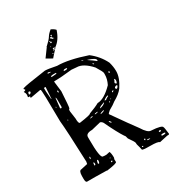

<svg xmlns="http://www.w3.org/2000/svg" viewBox="-278 -1364 1414 1550"><g transform="rotate(-30 429.0 -589.0)"><path d="M231.4 -938.5H235.4Q259.8 -938.5 337.9 -922.9Q441.4 -922.9 606.4 -867.2Q677.7 -812.5 716.8 -733.4Q729.5 -688.5 729.5 -649.4V-646.5Q729.5 -586.9 679.7 -511.7Q649.4 -473.6 593.8 -443.4Q573.2 -425.8 527.3 -400.4Q504.9 -381.8 504.9 -376Q618.2 -213.9 662.1 -156.2Q702.1 -90.8 732.4 -90.8Q835 -85 835 -61.5Q837.9 -61.5 845.7 2.9Q844.7 9.8 835.9 9.8H825.2L749 26.4Q740.2 12.7 665 12.7Q591.8 12.7 591.8 3.9Q587.9 -17.6 578.1 -50.8L577.1 -60.5V-65.4Q577.1 -77.1 539.1 -129.9Q534.2 -157.2 525.4 -163.1Q491.2 -213.9 431.6 -338.9Q418.9 -354.5 408.2 -354.5L324.2 -334Q265.6 -334 265.6 -299.8V-277.3Q265.6 -104.5 292 -104.5L308.6 -102.5H324.2L356.4 -109.4Q365.2 -91.8 365.2 -51.8L360.4 -38.1L361.3 -13.7Q361.3 -1 265.6 11.7L260.7 9.8L156.2 7.8H80.1Q66.4 7.8 66.4 -26.4V-49.8Q66.4 -101.6 89.8 -101.6L151.4 -115.2L155.3 -135.7Q144.5 -431.6 134.8 -523.4Q132.8 -820.3 126 -820.3L121.1 -822.3L28.3 -805.7L23.4 -806.6L25.4 -819.3H9.8V-822.3H7.8L9.8 -839.8V-847.7Q9.8 -856.4 -1 -875Q18.6 -877.9 18.6 -885.7L9.8 -895.5V-897.5Q9.8 -906.2 127.9 -922.9ZM240.2 -909.2V-908.2L244.1 -904.3H267.6V-908.2L249 -913.1H244.1ZM251 -872.1Q252 -867.2 260.7 -867.2H264.6Q302.7 -868.2 303.7 -875L299.8 -878.9H272.5Q251 -877 251 -872.1ZM363.3 -861.3 368.2 -858.4H381.8Q395.5 -858.4 397.5 -865.2Q397.5 -870.1 380.9 -870.1Q367.2 -870.1 363.3 -861.3ZM529.3 -861.3 527.3 -860.4V-858.4Q535.2 -853.5 543 -853.5V-854.5Q543 -857.4 529.3 -861.3ZM25.4 -840.8V-835.9L30.3 -834Q39.1 -834 45.9 -844.7V-851.6L40 -856.4H33.2Q28.3 -856.4 25.4 -840.8ZM573.2 -842.8V-840.8Q613.3 -814.5 636.7 -794.9H641.6V-801.8Q641.6 -821.3 573.2 -842.8ZM253.9 -826.2V-815.4L264.6 -728.5Q256.8 -588.9 252 -576.2L244.1 -567.4V-550.8L253.9 -480.5Q253.9 -432.6 267.6 -432.6H269.5Q374 -447.3 374 -457Q438.5 -480.5 470.7 -499Q532.2 -499 614.3 -583Q636.7 -627.9 636.7 -668.9V-683.6Q636.7 -696.3 599.6 -755.9Q529.3 -834 467.8 -834L421.9 -837.9Q320.3 -826.2 253.9 -826.2ZM156.2 -819.3V-790L162.1 -714.8H165L171.9 -820.3L169.9 -822.3H160.2ZM592.8 -793 599.6 -786.1H604.5V-790L597.7 -796.9H595.7ZM235.4 -745.1V-740.2Q236.3 -730.5 240.2 -730.5L244.1 -733.4V-745.1L240.2 -749H238.3ZM197.3 -706.1 187.5 -614.3 192.4 -610.4H197.3L203.1 -615.2V-687.5Q203.1 -706.1 197.3 -706.1ZM670.9 -673.8V-665L674.8 -662.1H675.8L681.6 -667V-671.9L675.8 -676.8H674.8ZM160.2 -641.6V-637.7L163.1 -634.8H167V-637.7L163.1 -641.6ZM681.6 -600.6V-594.7L670.9 -573.2V-569.3L679.7 -559.6Q689.5 -559.6 691.4 -586.9Q688.5 -600.6 684.6 -600.6ZM652.3 -533.2Q655.3 -525.4 662.1 -521.5H664.1Q679.7 -533.2 679.7 -545.9L677.7 -546.9H675.8Q658.2 -546.9 652.3 -533.2ZM616.2 -519.5V-514.6H621.1Q631.8 -519.5 631.8 -526.4H627.9Q619.1 -526.4 616.2 -519.5ZM531.2 -491.2V-487.3H543Q549.8 -495.1 572.3 -505.9L573.2 -507.8V-511.7Q555.7 -511.7 531.2 -491.2ZM190.4 -501V-499L194.3 -496.1L197.3 -499V-501L194.3 -504.9ZM467.8 -455.1V-451.2Q505.9 -460 518.6 -477.5L517.6 -478.5H515.6Q475.6 -465.8 467.8 -455.1ZM575.2 -475.6V-473.6H582V-478.5H579.1ZM552.7 -457 554.7 -455.1H556.6L565.4 -461.9V-464.8H563.5Q556.6 -462.9 552.7 -457ZM406.2 -432.6V-430.7H416Q435.5 -433.6 435.5 -437.5L433.6 -439.5H429.7Q406.2 -437.5 406.2 -432.6ZM356.4 -422.9V-420.9H361.3Q381.8 -420.9 381.8 -427.7V-429.7H378.9Q371.1 -429.7 356.4 -422.9ZM447.3 -410.2 449.2 -409.2H450.2Q484.4 -416 484.4 -423.8L483.4 -425.8H481.4Q451.2 -418.9 447.3 -410.2ZM474.6 -328.1V-327.1Q474.6 -316.4 486.3 -307.6H491.2V-311.5Q481.4 -328.1 474.6 -328.1ZM192.4 -150.4V-136.7H197.3L201.2 -150.4L199.2 -156.2H197.3ZM228.5 -77.1V-75.2L233.4 -70.3H235.4Q241.2 -70.3 244.1 -88.9V-94.7L242.2 -102.5H238.3Q232.4 -102.5 228.5 -77.1ZM199.2 -99.6 196.3 -77.1V-75.2H203.1L208 -81.1V-85.9Q208 -98.6 203.1 -99.6ZM333 -65.4V-61.5H335.9L339.8 -65.4V-68.4H335.9ZM647.5 -54.7V-53.7L652.3 -47.9H654.3L659.2 -53.7V-60.5H652.3ZM784.2 -53.7V-47.9L792 -46.9H798.8L802.7 -49.8V-53.7L797.9 -58.6H793.9Q784.2 -57.6 784.2 -53.7ZM327.1 -31.2 329.1 -29.3H335.9L340.8 -34.2V-36.1L337.9 -40Q327.1 -40 327.1 -31.2ZM667 -43.9V-42L671.9 -37.1H694.3V-38.1Q692.4 -43.9 680.7 -43.9ZM786.1 -17.6V-16.6L791 -10.7H808.6Q821.3 -10.7 824.2 -17.6Q822.3 -23.4 813.5 -23.4H796.9Q786.1 -21.5 786.1 -17.6ZM603.5 -14.6Q603.5 -9.8 610.4 -9.8L617.2 -12.7L615.2 -17.6H606.4ZM390.6 -1053.7Q386.7 -1050.8 383.8 -1049.8Q392.6 -1060.5 396.5 -1062.5V-1063.5H386.7L377 -1061.5L376 -1059.6L382.8 -1049.8L386.7 -1043L351.6 -1003.9L339.8 -990.2L286.1 -1020.5L339.8 -1093.8Q340.8 -1096.7 341.8 -1099.1Q342.8 -1101.6 345.7 -1102.5Q384.8 -1137.7 397.9 -1159.7Q411.1 -1181.6 439.5 -1204.1Q464.8 -1193.4 479.5 -1176.8Q453.1 -1095.7 398.4 -1058.6V-1055.7L387.7 -1043.9L391.6 -1053.7ZM414.1 -1144.5Q433.6 -1166 416 -1164.1H413.1V-1161.1L418.9 -1152.3V-1151.4L414.1 -1149.4H403.3L400.4 -1146.5L399.4 -1144.5L400.4 -1142.6Q410.2 -1135.7 416 -1127.9Q416 -1133.8 430.7 -1127.9ZM394.5 -1107.4Q396.5 -1117.2 391.6 -1119.1H387.7L383.8 -1116.2Q380.9 -1104.5 391.6 -1105.5L394.5 -1106.4ZM356.4 -1031.2 354.5 -1027.3 360.4 -1019.5H362.3L359.4 -1031.2ZM378.9 -1052.7 374 -1047.9V-1045.9L377 -1041L379.9 -1044.9L380.9 -1049.8ZM382.8 -1128.9 379.9 -1127.9Q379.9 -1121.1 381.8 -1120.1L385.7 -1121.1V-1124ZM370.1 -1085H367.2V-1081.1L369.1 -1079.1H372.1V-1082Z"/></g></svg>

Font: Love Ya Like A Sister
Style: Regular
Weight: 400
Designer: Kimberly Geswein
Foundry: Kimberly Geswein
Version: Version 1.002 2007